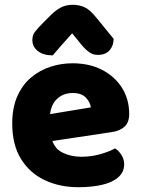

<svg xmlns="http://www.w3.org/2000/svg" viewBox="-20 -765 589 801"><path d="M134 -167 128 -279 359 -317Q357 -337 339 -357Q321 -377 283 -377Q243 -377 216.5 -351Q190 -325 188 -277L194 -193Q204 -147 239.5 -129Q275 -111 319 -111Q361 -111 399 -122Q437 -133 460 -146Q476 -136 487 -118Q498 -100 498 -80Q498 -47 473.5 -25.5Q449 -4 406 6Q363 16 307 16Q229 16 166.5 -13.5Q104 -43 67.5 -102Q31 -161 31 -250Q31 -316 52.5 -364Q74 -412 110 -442Q146 -472 190.5 -486.5Q235 -501 282 -501Q353 -501 406 -473.5Q459 -446 489 -398.5Q519 -351 519 -289Q519 -255 500 -237Q481 -219 447 -214ZM321 -577 281 -626Q255 -597 238.5 -578.5Q222 -560 200 -534Q161 -534 138 -552Q115 -570 115 -598Q115 -618 126 -632.5Q137 -647 159 -669L193 -703Q212 -722 233.5 -733.5Q255 -745 284 -745Q310 -745 332.5 -735Q355 -725 383 -690L454 -603Q454 -575 437.5 -555.5Q421 -536 387 -536Q368 -536 352.5 -547Q337 -558 321 -577Z"/></svg>

Font: Baloo Bhaijaan 2 ExtraBold
Style: Regular
Weight: 800
Designer: Sanskriti Dholi, Noopur Datye and Ek Type
Foundry: Ek Type
Version: Version 1.701